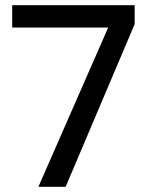

<svg xmlns="http://www.w3.org/2000/svg" viewBox="-20 -720 575 740"><path d="M128 0 397 -614H27V-700H499V-627L233 0Z"/></svg>

Font: DM Sans 17pt Medium
Style: Regular
Weight: 500
Version: Version 4.004;gftools[0.9.30]